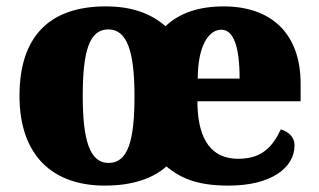

<svg xmlns="http://www.w3.org/2000/svg" viewBox="-20 -571 998 601"><path d="M308 10C392 10 457 -11 501 -50C549 -10 603 10 696 10C829 10 902 -46 902 -116C902 -142 884 -158 859 -166C834 -113 801 -74 726 -74C624 -74 598 -162 598 -254H921V-309C921 -468 827 -551 680 -551C602 -551 541 -530 498 -489C451 -530 391 -551 311 -551C137 -551 41 -459 41 -271C41 -83 146 10 308 10ZM320 -61C260 -61 239 -134 239 -271C239 -409 259 -479 319 -479C377 -479 401 -412 401 -270C401 -129 380 -61 320 -61ZM730 -325H599C599 -425 632 -478 673 -478C710 -478 730 -428 730 -325Z"/></svg>

Font: Noto Serif Lao Black
Style: Regular
Weight: 900
Designer: Monotype Design Team
Foundry: Monotype Imaging Inc.
Version: Version 2.003